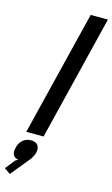

<svg xmlns="http://www.w3.org/2000/svg" viewBox="-217 -896 724 1244"><g transform="rotate(15 145.0 -274.5)"><path d="M116.2 117.2Q110.4 138.2 92.8 162.1L-12.2 291L-53.2 263.2L-1 198.2L16.1 188Q-7.8 184.1 -18.1 165.8Q-28.3 147.5 -20 117.2Q-12.7 84 9.8 64.5Q32.2 44.9 64.9 44.9Q98.1 44.9 111.6 64.5Q125 84 116.2 117.2ZM342.8 -839.8 136.2 0H20L227.1 -839.8Z"/></g></svg>

Font: Sinkin Sans 500 Medium Italic
Style: Regular
Weight: 500
Italic angle: -112°
Designer: Keith Bates
Foundry: K-Type
Version: Sinkin Sans (version 1.0)  by Keith Bates   •   © 2014   www